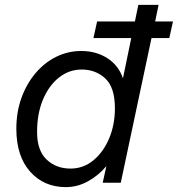

<svg xmlns="http://www.w3.org/2000/svg" viewBox="-20 -749 729 787"><path d="M378 -661H533L547 -729H630L616 -661H689L674 -593H601L475 0H401L416 -68Q383 -29 340 -5.5Q297 18 250 18Q160 18 103.5 -45.5Q47 -109 47 -221Q47 -290 68 -348Q89 -406 126 -449.5Q163 -493 211 -516.5Q259 -540 313 -540Q374 -540 420 -510.5Q466 -481 484 -428L518 -593H363ZM269 -58Q322 -58 363 -92Q404 -126 427.5 -182Q451 -238 451 -305Q451 -391 411.5 -427.5Q372 -464 315 -464Q263 -464 221.5 -431Q180 -398 156 -340.5Q132 -283 132 -208Q132 -132 171 -95Q210 -58 269 -58Z"/></svg>

Font: Fragment Mono
Style: Italic
Weight: 400
Italic angle: -12°
Designer: Wei Huang based on Nimbus Sans by URW Studio, based on Helvetica by Max Miedinger.
Foundry: Wei Huang
Version: Version 1.011; ttfautohint (v1.8.4.7-5d5b)